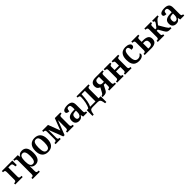

<svg xmlns="http://www.w3.org/2000/svg" viewBox="691 -2865 5421 5421"><g transform="rotate(-45 3401.5 -154.5)"><path d="M23 0V-48H41Q65 -48 83 -60Q101 -72 101 -114V-422Q101 -464 83.5 -476Q66 -488 41 -488H23V-536H442V-357H388L382 -407Q377 -444 363 -461.5Q349 -479 311 -479H224V-113Q224 -71 241 -59.5Q258 -48 284 -48H320V0Z M478 237V189H496Q520 189 538 177.5Q556 166 556 124V-422Q556 -464 538.5 -476Q521 -488 496 -488H478V-536H657L671 -456H675Q695 -497 731.5 -521.5Q768 -546 827 -546Q922 -546 971.5 -480.5Q1021 -415 1021 -268Q1021 -126 970.5 -58Q920 10 826 10Q771 10 735 -10.5Q699 -31 680 -69H675Q677 -45 678 -12.5Q679 20 679 45V124Q679 166 696.5 177.5Q714 189 739 189H768V237ZM787 -57Q843 -57 867.5 -110Q892 -163 892 -268Q892 -373 867.5 -425.5Q843 -478 787 -478Q728 -478 703.5 -425.5Q679 -373 679 -268Q679 -163 703.5 -110Q728 -57 787 -57Z M1334 10Q1220 10 1156.5 -59Q1093 -128 1093 -268Q1093 -407 1157.5 -476.5Q1222 -546 1334 -546Q1448 -546 1511 -477Q1574 -408 1574 -268Q1574 -129 1510.5 -59.5Q1447 10 1334 10ZM1334 -45Q1397 -45 1421 -102Q1445 -159 1445 -268Q1445 -377 1420.5 -434Q1396 -491 1334 -491Q1271 -491 1246.5 -434Q1222 -377 1222 -268Q1222 -159 1247 -102Q1272 -45 1334 -45Z M1633 0V-48H1651Q1676 -48 1693.5 -60Q1711 -72 1711 -115V-421Q1711 -464 1693.5 -476Q1676 -488 1651 -488H1633V-536H1866L2002 -179L2138 -536H2361V-488H2343Q2319 -488 2301 -476Q2283 -464 2283 -421V-115Q2283 -72 2301 -60Q2319 -48 2343 -48H2361V0H2095V-48H2105Q2128 -48 2144.5 -59.5Q2161 -71 2161 -114V-424H2157L1993 0H1941L1777 -424H1773V-114Q1773 -71 1789 -59.5Q1805 -48 1829 -48H1839V0Z M2569 10Q2505 10 2462.5 -27.5Q2420 -65 2420 -145Q2420 -229 2473.5 -269Q2527 -309 2631 -313L2708 -316V-373Q2708 -427 2695 -459Q2682 -491 2637 -491Q2594 -491 2579.5 -461.5Q2565 -432 2565 -383Q2511 -383 2484 -398.5Q2457 -414 2457 -448Q2457 -482 2481.5 -503.5Q2506 -525 2548.5 -535.5Q2591 -546 2643 -546Q2737 -546 2784 -508Q2831 -470 2831 -376V-115Q2831 -74 2845 -61Q2859 -48 2887 -48H2894V0H2734L2718 -75H2712Q2687 -32 2655 -11Q2623 10 2569 10ZM2612 -59Q2655 -59 2681.5 -95.5Q2708 -132 2708 -190V-263L2661 -261Q2597 -258 2572 -229.5Q2547 -201 2547 -146Q2547 -59 2612 -59Z M2934 172V-57H2995Q3017 -88 3033 -132.5Q3049 -177 3060 -229Q3071 -281 3076.5 -333Q3082 -385 3082 -431Q3082 -463 3067.5 -475.5Q3053 -488 3025 -488H3004V-536H3484V-488H3466Q3442 -488 3424.5 -476Q3407 -464 3407 -421V-57H3489V172H3439L3428 109Q3417 49 3392 24.5Q3367 0 3310 0H3114Q3056 0 3031 24.5Q3006 49 2996 109L2984 172ZM3070 -57H3283V-479H3149Q3142 -321 3122.5 -218Q3103 -115 3070 -57Z M3512 0V-48H3515Q3539 -48 3555.5 -62Q3572 -76 3590 -108L3662 -242Q3619 -255 3591 -288Q3563 -321 3563 -379Q3563 -536 3763 -536H4044V-488H4026Q4001 -488 3983.5 -476.5Q3966 -465 3966 -422V-114Q3966 -72 3983.5 -60Q4001 -48 4026 -48H4044V0H3774V-48H3786Q3810 -48 3826.5 -60Q3843 -72 3843 -113V-223H3780L3709 -84Q3691 -48 3666.5 -30Q3642 -12 3605.5 -6Q3569 0 3512 0ZM3782 -280H3843V-479H3782Q3690 -479 3690 -379Q3690 -280 3782 -280Z M4090 0V-48H4108Q4133 -48 4150.5 -60Q4168 -72 4168 -114V-422Q4168 -464 4150.5 -476Q4133 -488 4108 -488H4090V-536H4351V-488H4345Q4322 -488 4306.5 -476.5Q4291 -465 4291 -423V-303H4467V-423Q4467 -465 4451.5 -476.5Q4436 -488 4414 -488H4407V-536H4668V-488H4650Q4626 -488 4608 -476Q4590 -464 4590 -422V-114Q4590 -72 4608 -60Q4626 -48 4650 -48H4668V0H4407V-48H4414Q4436 -48 4451.5 -59.5Q4467 -71 4467 -113V-246H4291V-113Q4291 -71 4306.5 -59.5Q4322 -48 4345 -48H4351V0Z M4959 10Q4890 10 4838 -17Q4786 -44 4756.5 -105Q4727 -166 4727 -266Q4727 -371 4758 -432Q4789 -493 4841.5 -519.5Q4894 -546 4959 -546Q5043 -546 5092 -517.5Q5141 -489 5141 -443Q5141 -410 5118.5 -389Q5096 -368 5033 -368Q5033 -419 5017.5 -455Q5002 -491 4959 -491Q4928 -491 4905 -471.5Q4882 -452 4869 -403Q4856 -354 4856 -267Q4856 -163 4886.5 -110Q4917 -57 4984 -57Q5031 -57 5065.5 -79.5Q5100 -102 5116 -136Q5139 -123 5139 -95Q5139 -71 5120 -46.5Q5101 -22 5061 -6Q5021 10 4959 10Z M5192 0V-48H5210Q5235 -48 5252.5 -59.5Q5270 -71 5270 -114V-422Q5270 -464 5252.5 -476Q5235 -488 5210 -488H5192V-536H5469V-488H5450Q5426 -488 5409.5 -476Q5393 -464 5393 -423V-325H5465Q5559 -325 5615.5 -289Q5672 -253 5672 -163Q5672 -76 5615.5 -38Q5559 0 5465 0ZM5393 -57H5451Q5497 -57 5521 -82.5Q5545 -108 5545 -163Q5545 -218 5521 -243.5Q5497 -269 5451 -269H5393Z M5713 0V-48H5731Q5755 -48 5773 -59.5Q5791 -71 5791 -114V-422Q5791 -464 5773 -476Q5755 -488 5731 -488H5713V-536H5974V-488H5968Q5944 -488 5929 -476Q5914 -464 5914 -423V-303H5961L6036 -400Q6055 -425 6060 -438.5Q6065 -452 6065 -462Q6065 -489 6023 -489V-536H6239V-490Q6204 -490 6175 -469.5Q6146 -449 6112 -405L6050 -327L6167 -129Q6191 -90 6211 -69Q6231 -48 6257 -48H6261V0H6247Q6201 0 6170.5 -3Q6140 -6 6119 -16Q6098 -26 6081.5 -45Q6065 -64 6047 -97L5961 -246H5914V-113Q5914 -71 5929.5 -59.5Q5945 -48 5968 -48H5974V0Z M6446 10Q6382 10 6339.5 -27.5Q6297 -65 6297 -145Q6297 -229 6350.5 -269Q6404 -309 6508 -313L6585 -316V-373Q6585 -427 6572 -459Q6559 -491 6514 -491Q6471 -491 6456.5 -461.5Q6442 -432 6442 -383Q6388 -383 6361 -398.5Q6334 -414 6334 -448Q6334 -482 6358.5 -503.5Q6383 -525 6425.5 -535.5Q6468 -546 6520 -546Q6614 -546 6661 -508Q6708 -470 6708 -376V-115Q6708 -74 6722 -61Q6736 -48 6764 -48H6771V0H6611L6595 -75H6589Q6564 -32 6532 -11Q6500 10 6446 10ZM6489 -59Q6532 -59 6558.5 -95.5Q6585 -132 6585 -190V-263L6538 -261Q6474 -258 6449 -229.5Q6424 -201 6424 -146Q6424 -59 6489 -59Z"/></g></svg>

Font: Noto Serif SemiCondensed SemiBold
Style: Regular
Weight: 600
Width: 4
Designer: Monotype Design Team
Foundry: Monotype Imaging Inc.
Version: Version 2.013; ttfautohint (v1.8.4.7-5d5b)